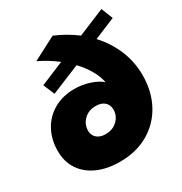

<svg xmlns="http://www.w3.org/2000/svg" viewBox="-176 -881 965 1018"><g transform="rotate(-30 307.0 -372.0)"><path d="M483 -619Q539 -558 569 -485Q599 -412 599 -332Q599 -233 557.5 -156Q516 -79 441 -36Q366 7 268 7Q188 7 129.5 -19.5Q71 -46 39.5 -94Q8 -142 8 -207Q8 -277 38 -332Q68 -387 122.5 -418Q177 -449 248 -449Q296 -449 341 -434Q386 -419 410 -397Q395 -474 322 -552L145 -479L116 -548L260 -608Q208 -648 148 -677L290 -751Q360 -722 421 -676L585 -744L613 -673ZM374 -250Q374 -279 355 -296.5Q336 -314 300 -314Q257 -314 229 -286.5Q201 -259 201 -220Q201 -192 220.5 -175Q240 -158 273 -158Q318 -158 346 -185.5Q374 -213 374 -250Z"/></g></svg>

Font: TypoPRO Montserrat Alternates
Style: Italic
Weight: 800
Italic angle: -11.3°
Designer: Julieta Ulanovsky
Foundry: Julieta Ulanovsky
Version: Version 6.001